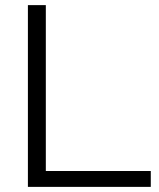

<svg xmlns="http://www.w3.org/2000/svg" viewBox="-20 -730 623 750"><path d="M89 0V-710H159V-62H569V0Z"/></svg>

Font: Boldmen
Style: Regular
Weight: 400
Designer: Matt McInerney, Pablo Impallari, Rodrigo Fuenzalida
Foundry: LIVING CONCEPT
Version: Version 1.000